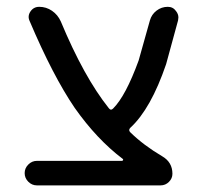

<svg xmlns="http://www.w3.org/2000/svg" viewBox="-20 -567 592 566"><path d="M339.8 -92.8Q341.8 -92.8 342.8 -95.2Q343.8 -97.7 341.8 -98.6Q265.6 -156.2 200.2 -249Q135.7 -343.8 67.4 -504.9Q60.5 -519.5 69.8 -533.2Q79.1 -546.9 95.7 -546.9Q116.2 -546.9 133.3 -535.2Q150.4 -523.4 159.2 -503.9Q227.5 -339.8 300.8 -248Q306.6 -240.2 313.5 -247.1Q350.6 -284.2 388.7 -388.7L421.9 -506.8Q426.8 -524.4 441.4 -535.6Q456.1 -546.9 474.6 -546.9Q490.2 -546.9 499 -534.2Q505.9 -525.4 505.9 -515.6Q505.9 -511.7 504.9 -506.8L469.7 -377.9Q424.8 -246.1 364.3 -190.4Q357.4 -183.6 364.3 -176.8Q403.3 -138.7 458 -106.4Q488.3 -88.9 488.3 -54.7Q488.3 -41 478 -30.8Q467.8 -20.5 453.1 -20.5H88.9Q74.2 -20.5 63.5 -31.2Q52.7 -42 52.7 -56.6Q52.7 -71.3 63.5 -82Q74.2 -92.8 88.9 -92.8Z"/></svg>

Font: Gen Jyuu GothicX Regular
Style: Regular
Weight: 400
Designer: [Source Han Sans]
Ryoko NISHIZUKA  (kana & ideographs); Paul D. Hunt (Latin, Greek & Cyrillic); Wenlong ZHANG  (bopomofo
Version: Version 1.002.20150607